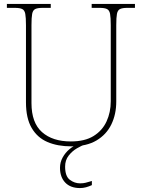

<svg xmlns="http://www.w3.org/2000/svg" viewBox="-20 -734 721 976"><path d="M342 10Q273 10 221.5 -12Q170 -34 141 -83.5Q112 -133 112 -214V-606Q112 -645 108.5 -663.5Q105 -682 93 -688Q81 -694 56 -694H15V-714H238V-694H196Q171 -694 159 -688Q147 -682 143.5 -663.5Q140 -645 140 -606V-210Q140 -110 193.5 -62.5Q247 -15 340 -15Q411 -15 455.5 -42.5Q500 -70 521.5 -116.5Q543 -163 543 -219V-606Q543 -645 539.5 -663.5Q536 -682 524 -688Q512 -694 487 -694H446V-714H666V-694H627Q602 -694 590 -688Q578 -682 574.5 -663.5Q571 -645 571 -606V-218Q571 -153 546 -101.5Q521 -50 470.5 -20Q420 10 342 10ZM387 222Q338 222 311.5 194Q285 166 285 119Q285 91 298.5 66.5Q312 42 333.5 24Q355 6 378 0H413Q395 6 371 20Q347 34 329 57Q311 80 311 113Q311 162 335 180Q359 198 387 198Q403 198 415 195Q427 192 447 186V207Q432 214 417 218Q402 222 387 222Z"/></svg>

Font: Noto Serif Thin
Style: Regular
Weight: 100
Designer: Monotype Design Team
Foundry: Monotype Imaging Inc.
Version: Version 2.015